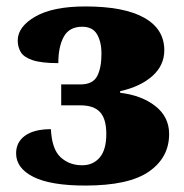

<svg xmlns="http://www.w3.org/2000/svg" viewBox="-20 -566 570 596"><path d="M245 10Q137 10 83.5 -17Q30 -44 30 -90Q30 -125 58 -145Q86 -165 138 -165Q141 -103 168 -78Q195 -53 235 -53Q269 -53 289.5 -77Q310 -101 310 -150Q310 -197 290.5 -218Q271 -239 230 -239H170V-304H230Q268 -304 281.5 -329.5Q295 -355 295 -400Q295 -435 281.5 -459Q268 -483 235 -483Q195 -483 178 -452Q161 -421 161 -370Q108 -370 80.5 -379.5Q53 -389 44 -405Q35 -421 35 -440Q35 -483 89.5 -514.5Q144 -546 245 -546Q365 -546 427.5 -511Q490 -476 490 -410Q490 -363 453 -330Q416 -297 353 -283V-278Q420 -270 462.5 -236.5Q505 -203 505 -150Q505 -77 442.5 -33.5Q380 10 245 10Z"/></svg>

Font: Noto Serif Black
Style: Regular
Weight: 900
Designer: Monotype Design Team
Foundry: Monotype Imaging Inc.
Version: Version 2.014; ttfautohint (v1.8.4.7-5d5b)